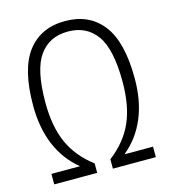

<svg xmlns="http://www.w3.org/2000/svg" viewBox="-111 -838 822 928"><g transform="rotate(-15 300.0 -374.5)"><path d="M411 -52.5H554V0H339V-47Q420.5 -109.5 456.8 -191.5Q493 -273.5 493 -393.5Q493 -556.5 443 -626.5Q393 -696.5 299.5 -696.5Q206.5 -696.5 156.5 -626.5Q106.5 -556.5 106.5 -393.5Q106.5 -273.5 142.8 -191.5Q179 -109.5 260.5 -47V0H45.5V-52.5H188.5Q117.5 -110.5 81.5 -196.2Q45.5 -282 45.5 -393.5Q45.5 -577 112 -663Q178.5 -749 299.5 -749Q420.5 -749 487.2 -663Q554 -577 554 -393.5Q554 -282 518 -196.2Q482 -110.5 411 -52.5Z"/></g></svg>

Font: Encode Sans Condensed Light
Style: Regular
Weight: 300
Width: 3
Designer: Multiple Designers
Foundry: Impallari Type
Version: Version 2.000